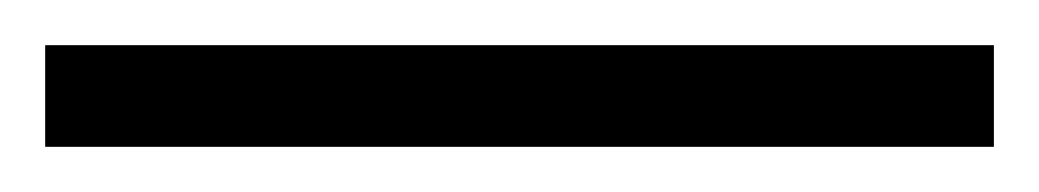

<svg xmlns="http://www.w3.org/2000/svg" viewBox="-22 69 460 85"><path d="M418 134H-2V89H418Z"/></svg>

Font: Noto Sans Hebrew SemiCondensed Light
Style: Regular
Weight: 300
Width: 4
Designer: Monotype Design Team
Foundry: Monotype Imaging Inc.
Version: Version 2.003